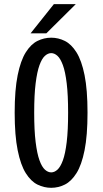

<svg xmlns="http://www.w3.org/2000/svg" viewBox="-20 -886 490 917"><path d="M224.6 11Q190.3 11 158.9 -4.5Q127.6 -20 103.1 -59Q78.6 -98 64.4 -168.3Q50.1 -238.6 50.1 -348Q50.1 -457.1 64.4 -527.1Q78.6 -597 103.1 -636Q127.6 -675 158.9 -690.5Q190.3 -706 224.6 -706Q258.6 -706 289.7 -690.5Q320.8 -675 345.3 -636Q369.8 -597 383.9 -527.1Q398 -457.1 398 -348Q398 -238.6 383.9 -168.3Q369.8 -98 345.3 -59Q320.8 -20 289.7 -4.5Q258.6 11 224.6 11ZM224.6 -62.7Q240 -62.7 254.4 -75.7Q268.7 -88.6 280.4 -120.3Q292 -152 298.6 -207.5Q305.3 -263.1 305.3 -348Q305.3 -432.6 298.6 -487.9Q292 -543.2 280.4 -574.8Q268.7 -606.4 254.4 -619.3Q240 -632.3 224.6 -632.3Q209.1 -632.3 194.6 -619.3Q180.1 -606.4 168.6 -574.8Q157.1 -543.2 150.2 -487.9Q143.3 -432.6 143.3 -348Q143.3 -263.1 150.2 -207.5Q157.1 -152 168.6 -120.3Q180.1 -88.6 194.6 -75.7Q209.1 -62.7 224.6 -62.7ZM126.1 -726.8 237.4 -866.4H342.1L201.3 -726.8Z"/></svg>

Font: League Mono Thin Condensed
Style: Regular
Weight: 100
Width: 1
Designer: Tyler Finck
Foundry: The League of Moveable Type / Tyler Finck
Version: Version 2.300;RELEASE